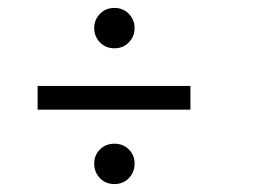

<svg xmlns="http://www.w3.org/2000/svg" viewBox="-20 -559 640 485"><path d="M218 -488Q218 -509 232.5 -524Q247 -539 269 -539Q291 -539 305.5 -524Q320 -509 320 -488Q320 -467 305.5 -452Q291 -437 269 -437Q247 -437 232.5 -452Q218 -467 218 -488ZM75 -342H461V-282H75ZM218 -146Q218 -167 232.5 -181.5Q247 -196 269 -196Q291 -196 305.5 -181.5Q320 -167 320 -146Q320 -124 305.5 -109Q291 -94 269 -94Q247 -94 232.5 -109Q218 -124 218 -146Z"/></svg>

Font: Be Vietnam Light
Style: Regular
Weight: 300
Designer: Gabriel Lam
Foundry: TypeRant
Version: Version 4.000